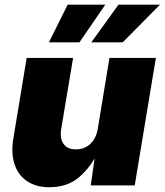

<svg xmlns="http://www.w3.org/2000/svg" viewBox="-20 -784 697 812"><path d="M189 7.8Q131.8 7.8 94 -18.1Q56.2 -43.9 41.3 -90.1Q26.4 -136.2 36.1 -196.3L92.8 -539.1H289.1L238.8 -238.3Q232.4 -198.2 248.8 -175.3Q265.1 -152.3 301.8 -152.3Q325.7 -152.3 344.7 -162.8Q363.8 -173.3 376.5 -192.9Q389.2 -212.4 393.6 -239.7L442.9 -539.1H639.2L549.8 0H363.8L383.8 -140.1H394Q363.8 -77.1 314.5 -34.7Q265.1 7.8 189 7.8ZM315.9 -605H187L266.1 -764.2H425.3ZM499 -605H366.2L481 -764.2H656.7Z"/></svg>

Font: Inter 18pt Black
Style: Italic
Weight: 900
Italic angle: -9.3988°
Designer: Rasmus Andersson
Foundry: rsms
Version: Version 4.001;git-66647c0bb